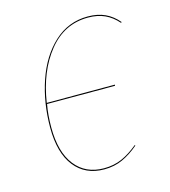

<svg xmlns="http://www.w3.org/2000/svg" viewBox="-87 -597 599 677"><g transform="rotate(-15 213.0 -259.0)"><path d="M405 -477 402 -475Q381 -499 355 -511Q329 -523 294 -523Q207 -523 150 -452Q93 -381 76 -270H325L324 -266H76Q69 -228 69 -182Q69 -92 107 -43.5Q145 5 212 5Q248 5 277.5 -8Q307 -21 337 -46L339 -44Q310 -19 279.5 -5Q249 9 212 9Q143 9 104 -40.5Q65 -90 65 -182Q65 -273 92 -352Q119 -431 171 -479Q223 -527 294 -527Q330 -527 357 -514.5Q384 -502 405 -477Z"/></g></svg>

Font: Fira Sans Condensed Four
Style: Italic
Weight: 100
Width: 3
Italic angle: -8°
Designer: bBox Type GmbH & Carrois Corporate GbR & Edenspiekermann AG
Foundry: bBox Type GmbH & Carrois Corporate GbR & Edenspiekermann AG
Version: Version 4.301